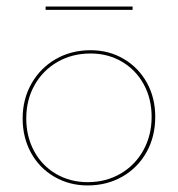

<svg xmlns="http://www.w3.org/2000/svg" viewBox="-20 -562 542 585"><path d="M119 -542H384V-532H119ZM49 -201Q49 -260 76 -307.5Q103 -355 150 -382Q197 -409 256 -409Q312 -409 357 -382.5Q402 -356 427.5 -310Q453 -264 453 -206Q453 -146 426.5 -98.5Q400 -51 353 -24Q306 3 247 3Q191 3 145.5 -23.5Q100 -50 74.5 -96.5Q49 -143 49 -201ZM442 -206Q442 -261 418 -305Q394 -349 351.5 -374Q309 -399 256 -399Q200 -399 155.5 -373.5Q111 -348 85.5 -303Q60 -258 60 -201Q60 -146 84 -101.5Q108 -57 151 -32Q194 -7 247 -7Q303 -7 347.5 -33Q392 -59 417 -104.5Q442 -150 442 -206Z"/></svg>

Font: Ysabeau Infant Hairline
Style: Regular
Weight: 100
Designer: Christian Thalmann (Catharsis Fonts)
Version: Version 0.003